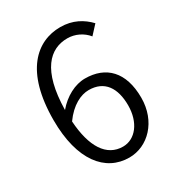

<svg xmlns="http://www.w3.org/2000/svg" viewBox="-180 -859 909 986"><g transform="rotate(-30 274.5 -366.0)"><path d="M299 13C410 13 505 -83 505 -223C505 -376 427 -453 303 -453C244 -453 180 -419 134 -364C138 -598 224 -677 328 -677C373 -677 417 -656 445 -621L492 -672C452 -714 399 -745 325 -745C185 -745 57 -637 57 -348C57 -109 158 13 299 13ZM136 -295C186 -365 244 -392 290 -392C384 -392 427 -325 427 -223C427 -122 372 -52 299 -52C202 -52 146 -140 136 -295Z"/></g></svg>

Font: ChiuKong Gothic CL Normal
Style: Regular
Weight: 350
Designer: Ryoko NISHIZUKA 西塚涼子 (kana, bopomofo & ideographs); Paul D. Hunt (Latin, Greek & Cyrillic); Sandoll Communications 산돌커뮤니
Foundry: Adobe
Version: Version 1.300